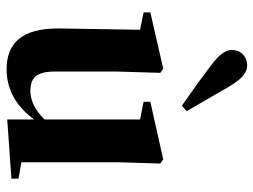

<svg xmlns="http://www.w3.org/2000/svg" viewBox="-116 -658 788 597"><g transform="rotate(90 278.5 -359.0)"><path d="M351 13 535 0V-22L484 -31V-330L488 -463L475 -472L296 -432V-411L351 -400V-103C321 -72 290 -59 263 -59C224 -59 202 -75 202 -134V-330L206 -463L193 -472L18 -432V-411L72 -400L68 -148C67 -30 116 15 195 15C261 15 313 -18 351 -71ZM325 -545C309 -573 289 -607 251 -673C228 -712 209 -733 182 -733C158 -733 135 -716 135 -685C135 -659 160 -637 197 -610C255 -566 281 -550 308 -530Z"/></g></svg>

Font: Source Serif 4 Display
Style: Bold
Weight: 700
Designer: Frank Grießhammer
Foundry: Adobe Systems Incorporated
Version: Version 4.004;hotconv 1.0.117;makeotfexe 2.5.65602